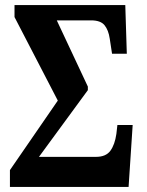

<svg xmlns="http://www.w3.org/2000/svg" viewBox="-20 -734 577 754"><path d="M19 0H485L501 -243H441L437 -208Q431 -166 413.5 -142Q396 -118 357 -118H133L325 -380V-394L203 -654H338Q375 -654 390.5 -635Q406 -616 411 -582L420 -523H478L472 -714H37V-667L207 -339L19 -66Z"/></svg>

Font: Noto Serif ExtraCondensed Extra
Style: Regular
Weight: 800
Width: 3
Designer: Monotype Design Team
Foundry: Monotype Imaging Inc.
Version: Version 1.002